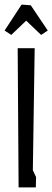

<svg xmlns="http://www.w3.org/2000/svg" viewBox="-31 -792 228 836"><path d="M46 -582H120L112 -51L126 -21L125 24H50ZM-11 -659 63 -772 103 -769 177 -659 148 -640 83 -702 18 -640Z"/></svg>

Font: Bahianita
Style: Regular
Weight: 400
Designer: Pablo Cosgaya & Dani Raskovsky
Foundry: Pablo Cosgaya & Dani Raskovsky
Version: Version 1.008